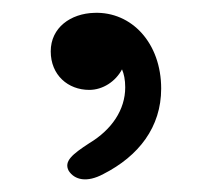

<svg xmlns="http://www.w3.org/2000/svg" viewBox="-20 -131 329 299"><path d="M141 140C196 112 231 67 231 7C231 -64 185 -113 127 -111C90 -110 59 -88 59 -51C59 -14 86 9 119 9C140 9 160 -4 170 -23C173 -16 175 -7 175 5C175 40 154 71 119 92C93 109 79 120 87 135C96 149 115 154 141 140Z"/></svg>

Font: 寒蝉半圆体
Style: Regular
Weight: 400
Designer: Yoshimichi Ohira & Warren
Foundry: ChillType
Version: Version 1.800;Glyphs 3.1.1 (3135)